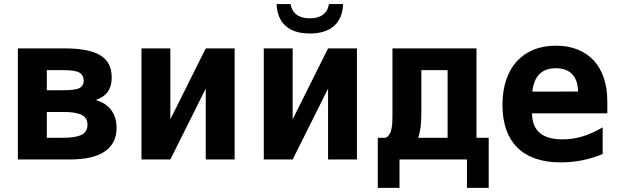

<svg xmlns="http://www.w3.org/2000/svg" viewBox="-20 -785 3050 945"><path d="M67.9 -546.9H296.4Q356.4 -546.9 400.6 -538.6Q444.8 -530.3 473.4 -512.9Q502 -495.6 515.9 -468.5Q529.8 -441.4 529.8 -403.8Q529.8 -380.9 524.7 -363.3Q519.5 -345.7 509.8 -332.3Q500 -318.8 485.1 -309.3Q470.2 -299.8 451.2 -292.5Q502 -278.3 527.8 -242.7Q553.7 -207 553.7 -155.3Q553.7 -80.1 496.6 -40Q439.5 0 320.3 0H67.9ZM286.6 -340.8Q321.8 -340.8 342.3 -343.8Q362.8 -346.7 373 -352.5Q381.3 -357.4 386.7 -366.2Q392.1 -375 392.1 -387.7Q392.1 -398.9 387.5 -409.2Q382.8 -419.4 373 -426.3Q362.8 -433.1 342.3 -436.5Q321.8 -439.9 286.6 -439.9H210.4V-340.8ZM292 -106.9Q353.5 -106.9 382.1 -121.8Q410.6 -136.7 410.6 -170.9Q410.6 -205.1 382.1 -219.5Q353.5 -233.9 292 -233.9H210.4V-106.9Z M676.3 -546.9H818.4V-197.8L992.7 -546.9H1134.8V0H992.7V-349.1L818.4 0H676.3Z M1504.9 -620.1Q1428.2 -620.1 1386.2 -657.2Q1344.2 -694.3 1341.3 -765.1H1410.2Q1415.5 -731.4 1439.7 -713.1Q1463.9 -694.8 1504.9 -694.8Q1545.9 -694.8 1569.8 -712.9Q1593.8 -731 1599.1 -765.1H1668.9Q1666 -694.3 1624 -657.2Q1582 -620.1 1504.9 -620.1ZM1278.3 -546.9H1420.4V-197.8L1594.7 -546.9H1736.8V0H1594.7V-349.1L1420.4 0H1278.3Z M1839.4 -106.9H1876.5Q1880.4 -106.9 1886.7 -112.1Q1893.1 -117.2 1898.9 -127.9Q1901.9 -132.8 1904.1 -139.9Q1906.2 -147 1908 -156.7Q1909.7 -166.5 1910.6 -180.2Q1911.6 -193.8 1911.6 -212.4V-546.9H2325.2V-106.9H2385.3V139.6H2278.3V0H1946.3V139.6H1839.4ZM2183.1 -106.9V-439.9H2053.7V-224.1Q2053.7 -152.3 2038.6 -106.9Z M2739.7 14.2Q2668.9 14.2 2615.5 -4.4Q2562 -22.9 2525.9 -59.1Q2489.7 -95.2 2471.4 -147.7Q2453.1 -200.2 2453.1 -268.6Q2453.1 -336.4 2470.9 -390.4Q2488.8 -444.3 2522.5 -481.9Q2556.2 -519.5 2605 -539.8Q2653.8 -560.1 2716.3 -560.1Q2775.4 -560.1 2822.3 -541.5Q2869.1 -522.9 2901.9 -487.8Q2934.6 -452.6 2951.9 -401.6Q2969.2 -350.6 2969.2 -285.2V-227.1H2598.6Q2599.1 -99.1 2749 -99.1Q2798.8 -99.1 2846.2 -113.3Q2893.6 -127.4 2946.3 -158.2V-26.9Q2897.5 -6.3 2845.2 3.9Q2793 14.2 2739.7 14.2ZM2825.2 -334.5Q2824.2 -391.1 2795.9 -420.2Q2767.6 -449.2 2715.8 -449.2Q2663.1 -449.2 2634.5 -419.7Q2606 -390.1 2600.1 -334Z"/></svg>

Font: Hack
Style: Bold
Weight: 700
Monospace: yes
Designer: Christopher Simpkins
Foundry: Christopher Simpkins
Version: Version 2.017